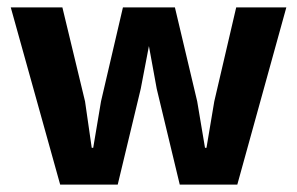

<svg xmlns="http://www.w3.org/2000/svg" viewBox="-20 -497 799 517"><path d="M9 -477H148L209 -224L227 -99H231L252 -224L311 -477H451L511 -224L532 -99H536L557 -224L616 -477H751L619 0H464L402 -258L381 -373L359 -258L297 0H142Z"/></svg>

Font: Ek Mukta
Style: Bold
Weight: 700
Designer: Girish Dalvi and Yashodeep Gholap
Foundry: Ek Type
Version: Version 2.538;PS 1.002;hotconv 16.6.51;makeotf.lib2.5.65220;